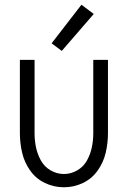

<svg xmlns="http://www.w3.org/2000/svg" viewBox="-20 -783 540 811"><path d="M241 -568 198 -600 324 -763 376 -724ZM250 8Q208 8 170 -10Q132 -28 107.5 -62.5Q83 -97 73.5 -138Q64 -179 64 -220V-530H126V-220Q126 -190 132 -161Q138 -132 152.5 -105.5Q167 -79 193.5 -63.5Q220 -48 250 -48Q280 -48 306.5 -63.5Q333 -79 347.5 -105.5Q362 -132 368 -161Q374 -190 374 -220V-530H436V-220Q436 -179 426.5 -138Q417 -97 392.5 -62.5Q368 -28 330 -10Q292 8 250 8Z"/></svg>

Font: Iosevka SS01 Light
Style: Regular
Weight: 300
Monospace: yes
Designer: Belleve Invis
Foundry: Belleve Invis
Version: 2.3.3; ttfautohint (v1.8.3)